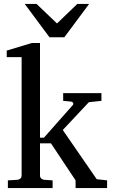

<svg xmlns="http://www.w3.org/2000/svg" viewBox="-20 -955 574 975"><path d="M363.8 0V-39.1L238.8 -227.1H183.1V-64Q183.1 -54.7 189 -48.8Q194.8 -43 204.1 -42L247.1 -39.1V0H20V-39.1L68.8 -42Q78.1 -43 84 -48.8Q89.8 -54.7 89.8 -64V-665H14.2V-698.2L142.1 -736.8H183.1V-255.9H203.1L350.1 -421.9Q354 -426.8 351.3 -432.4Q348.6 -438 341.8 -439L300.8 -442.9V-481.9H495.1V-442.9L431.2 -436L298.8 -294.9L471.2 -44.9L523.9 -39.1V0ZM306.6 -765.6H231.4L105.5 -935.1H165.5L269.5 -835.9L372.6 -935.1H432.6Z"/></svg>

Font: Charis SIL Phon
Style: Regular
Weight: 400
Foundry: SIL International
Version: Version 5.000